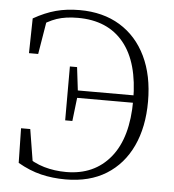

<svg xmlns="http://www.w3.org/2000/svg" viewBox="-53 -788 772 852"><g transform="rotate(5 332.5 -362.0)"><path d="M57 -40 54 -194H95L121 -34L83 -44L81 -77Q125 -45 171.5 -31.5Q218 -18 270 -18Q395 -18 467 -106Q539 -194 539 -361Q539 -529 467.5 -616.5Q396 -704 263 -704Q208 -704 168.5 -690.5Q129 -677 85 -645L86 -679L128 -692L101 -529H60L63 -684Q114 -713 162 -726Q210 -739 268 -739Q372 -739 447.5 -693Q523 -647 564 -562Q605 -477 605 -361Q605 -247 565.5 -162.5Q526 -78 451.5 -31.5Q377 15 270 15Q212 15 160.5 2.5Q109 -10 57 -40ZM246 -246V-486H278L291 -378V-357L278 -246ZM272 -350V-383H564V-350Z"/></g></svg>

Font: Noto Serif SC ExtraLight
Style: Regular
Weight: 200
Designer: Ryoko NISHIZUKA 西塚涼子 (kana & ideographs); Frank Grießhammer (Latin, Greek & Cyrillic); Wenlong ZHANG 张文龙 (bopomofo); San
Foundry: Adobe
Version: Version 2.002-H1;hotconv 1.1.0;makeotfexe 2.6.0